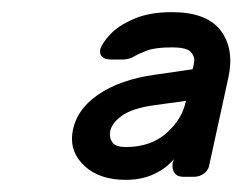

<svg xmlns="http://www.w3.org/2000/svg" viewBox="-20 -725 404 316"><path d="M187 -429Q144 -429 119.5 -451.5Q95 -474 99 -505Q104 -543 140.5 -568.5Q177 -594 235 -602L297 -611Q298 -614 299.5 -623Q301 -632 294 -639.5Q287 -647 263 -647Q236 -647 222.5 -642Q209 -637 200.5 -632Q192 -627 181 -627H164Q142 -627 145 -644Q148 -654 161.5 -668.5Q175 -683 200.5 -694Q226 -705 263 -705Q320 -705 343 -675Q366 -645 356 -598L325 -456Q324 -446 316.5 -440Q309 -434 299 -434H282Q272 -434 267.5 -440Q263 -446 264 -456L266 -463Q255 -449 234.5 -439Q214 -429 187 -429ZM187 -483Q228 -483 254 -506Q280 -529 286 -559L235 -552Q198 -547 180.5 -534.5Q163 -522 161 -507Q160 -497 165.5 -490Q171 -483 187 -483Z"/></svg>

Font: Rubik Light
Style: Italic
Weight: 300
Italic angle: -12°
Designer: Hubert and Fischer
Foundry: Hubert and Fischer
Version: Version 2.300;gftools[0.9.30]